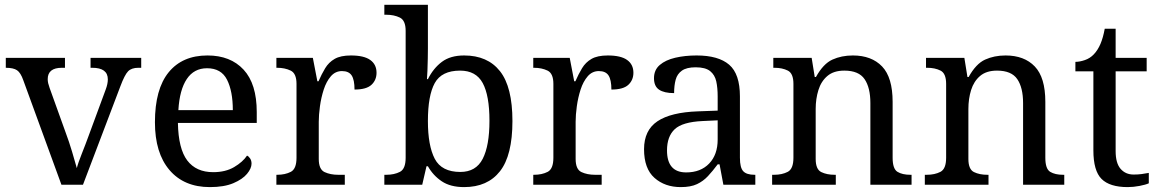

<svg xmlns="http://www.w3.org/2000/svg" viewBox="-20 -762 4781 792"><path d="M76.2 -430.7Q65.4 -461.9 50.3 -472.2Q35.2 -482.4 3.9 -482.4V-523.4H248V-482.4H235.4Q176.8 -482.4 176.8 -435.5Q176.8 -427.7 178.7 -418.9Q180.7 -410.2 184.6 -399.4L251 -214.8Q264.6 -178.7 277.3 -136.2Q290 -93.8 296.9 -68.4Q301.8 -88.9 317.4 -127.9Q333 -167 345.7 -202.1L416 -392.6Q424.8 -416 424.8 -434.6Q424.8 -482.4 360.4 -482.4H353.5V-523.4H562.5V-482.4H550.8Q522.5 -482.4 508.3 -467.8Q494.1 -453.1 476.6 -406.2L322.3 0H233.4Z M845.7 9.8Q739.3 9.8 679.2 -60.5Q619.1 -130.9 619.1 -257.8Q619.1 -394.5 675.8 -463.9Q732.4 -533.2 835.9 -533.2Q930.7 -533.2 984.9 -474.6Q1039.1 -416 1039.1 -299.8V-254.9H713.9Q715.8 -148.4 752.4 -100.1Q789.1 -51.8 859.4 -51.8Q910.2 -51.8 945.8 -72.8Q981.4 -93.8 999 -120.1Q1005.9 -117.2 1011.7 -108.4Q1017.6 -99.6 1017.6 -86.9Q1017.6 -67.4 999 -44.9Q980.5 -22.5 942.4 -6.3Q904.3 9.8 845.7 9.8ZM940.4 -307.6Q940.4 -385.7 916.5 -433.1Q892.6 -480.5 834 -480.5Q780.3 -480.5 750.5 -436Q720.7 -391.6 715.8 -307.6Z M1120.1 0V-41H1123Q1156.2 -41 1179.7 -53.2Q1203.1 -65.4 1203.1 -111.3V-416Q1203.1 -459 1179.2 -470.7Q1155.3 -482.4 1123 -482.4H1120.1V-523.4H1270.5L1289.1 -426.8H1293.9Q1306.6 -456.1 1321.3 -480.5Q1335.9 -504.9 1360.4 -519Q1384.8 -533.2 1427.7 -533.2Q1481.4 -533.2 1507.3 -514.6Q1533.2 -496.1 1533.2 -461.9Q1533.2 -431.6 1512.2 -412.1Q1491.2 -392.6 1442.4 -392.6Q1442.4 -432.6 1430.7 -450.7Q1418.9 -468.8 1390.6 -468.8Q1363.3 -468.8 1344.7 -447.3Q1326.2 -425.8 1315.4 -392.6Q1304.7 -359.4 1299.8 -323.7Q1294.9 -288.1 1294.9 -259.8V-106.4Q1294.9 -63.5 1318.8 -52.2Q1342.8 -41 1375 -41H1402.3V0Z M1894.5 9.8Q1837.9 9.8 1802.2 -14.2Q1766.6 -38.1 1745.1 -76.2H1739.3L1721.7 0H1565.4V-41H1573.2Q1606.4 -41 1629.9 -53.2Q1653.3 -65.4 1653.3 -111.3V-634.8Q1653.3 -677.7 1629.4 -689.5Q1605.5 -701.2 1573.2 -701.2H1565.4V-742.2H1745.1V-562.5Q1745.1 -545.9 1744.6 -520Q1744.1 -494.1 1743.2 -470.2Q1742.2 -446.3 1741.2 -435.5H1745.1Q1767.6 -480.5 1802.7 -506.8Q1837.9 -533.2 1894.5 -533.2Q1991.2 -533.2 2042.5 -468.3Q2093.8 -403.3 2093.8 -262.7Q2093.8 -121.1 2042.5 -55.7Q1991.2 9.8 1894.5 9.8ZM1878.9 -52.7Q1943.4 -52.7 1971.2 -106.9Q1999 -161.1 1999 -263.7Q1999 -368.2 1971.2 -419.4Q1943.4 -470.7 1877.9 -470.7Q1801.8 -470.7 1773.4 -419.4Q1745.1 -368.2 1745.1 -262.7Q1745.1 -161.1 1773.4 -106.9Q1801.8 -52.7 1878.9 -52.7Z M2179.7 0V-41H2182.6Q2215.8 -41 2239.3 -53.2Q2262.7 -65.4 2262.7 -111.3V-416Q2262.7 -459 2238.8 -470.7Q2214.8 -482.4 2182.6 -482.4H2179.7V-523.4H2330.1L2348.6 -426.8H2353.5Q2366.2 -456.1 2380.9 -480.5Q2395.5 -504.9 2419.9 -519Q2444.3 -533.2 2487.3 -533.2Q2541 -533.2 2566.9 -514.6Q2592.8 -496.1 2592.8 -461.9Q2592.8 -431.6 2571.8 -412.1Q2550.8 -392.6 2502 -392.6Q2502 -432.6 2490.2 -450.7Q2478.5 -468.8 2450.2 -468.8Q2422.9 -468.8 2404.3 -447.3Q2385.7 -425.8 2375 -392.6Q2364.3 -359.4 2359.4 -323.7Q2354.5 -288.1 2354.5 -259.8V-106.4Q2354.5 -63.5 2378.4 -52.2Q2402.3 -41 2434.6 -41H2461.9V0Z M2788.1 9.8Q2722.7 9.8 2679.7 -28.3Q2636.7 -66.4 2636.7 -146.5Q2636.7 -224.6 2691.9 -261.7Q2747.1 -298.8 2859.4 -302.7L2940.4 -305.7V-364.3Q2940.4 -399.4 2934.6 -426.3Q2928.7 -453.1 2909.2 -468.8Q2889.6 -484.4 2849.6 -484.4Q2812.5 -484.4 2793 -470.7Q2773.4 -457 2767.1 -433.1Q2760.7 -409.2 2760.7 -377.9Q2719.7 -377.9 2698.7 -392.1Q2677.7 -406.2 2677.7 -439.5Q2677.7 -473.6 2701.7 -494.1Q2725.6 -514.6 2765.6 -523.9Q2805.7 -533.2 2853.5 -533.2Q2943.4 -533.2 2987.8 -495.1Q3032.2 -457 3032.2 -364.3V-111.3Q3032.2 -70.3 3045.9 -55.7Q3059.6 -41 3092.8 -41H3095.7V0H2963.9L2948.2 -84H2940.4Q2919.9 -56.6 2900.4 -35.6Q2880.9 -14.6 2855 -2.4Q2829.1 9.8 2788.1 9.8ZM2810.5 -50.8Q2870.1 -50.8 2905.3 -87.4Q2940.4 -124 2940.4 -186.5V-265.6L2877.9 -262.7Q2794.9 -258.8 2763.2 -229Q2731.4 -199.2 2731.4 -141.6Q2731.4 -50.8 2810.5 -50.8Z M3165 0V-41H3172.9Q3206.1 -41 3229.5 -53.2Q3252.9 -65.4 3252.9 -111.3V-416Q3252.9 -459 3230 -470.7Q3207 -482.4 3174.8 -482.4H3169.9V-523.4H3328.1L3340.8 -444.3H3345.7Q3376 -499 3413.6 -516.1Q3451.2 -533.2 3498 -533.2Q3575.2 -533.2 3618.7 -487.8Q3662.1 -442.4 3662.1 -341.8V-111.3Q3662.1 -65.4 3682.1 -53.2Q3702.1 -41 3735.4 -41H3740.2V0H3570.3V-336.9Q3570.3 -400.4 3546.4 -435.5Q3522.5 -470.7 3462.9 -470.7Q3418.9 -470.7 3393.1 -448.7Q3367.2 -426.8 3356 -390.6Q3344.7 -354.5 3344.7 -312.5V-106.4Q3344.7 -63.5 3367.7 -52.2Q3390.6 -41 3422.9 -41H3427.7V0Z M3794.9 0V-41H3802.7Q3835.9 -41 3859.4 -53.2Q3882.8 -65.4 3882.8 -111.3V-416Q3882.8 -459 3859.9 -470.7Q3836.9 -482.4 3804.7 -482.4H3799.8V-523.4H3958L3970.7 -444.3H3975.6Q4005.9 -499 4043.5 -516.1Q4081.1 -533.2 4127.9 -533.2Q4205.1 -533.2 4248.5 -487.8Q4292 -442.4 4292 -341.8V-111.3Q4292 -65.4 4312 -53.2Q4332 -41 4365.2 -41H4370.1V0H4200.2V-336.9Q4200.2 -400.4 4176.3 -435.5Q4152.3 -470.7 4092.8 -470.7Q4048.8 -470.7 4022.9 -448.7Q3997.1 -426.8 3985.8 -390.6Q3974.6 -354.5 3974.6 -312.5V-106.4Q3974.6 -63.5 3997.6 -52.2Q4020.5 -41 4052.7 -41H4057.6V0Z M4631.8 9.8Q4557.6 9.8 4523.9 -23.9Q4490.2 -57.6 4490.2 -141.6V-467.8H4416V-506.8Q4433.6 -506.8 4455.1 -514.2Q4476.6 -521.5 4492.2 -538.1Q4508.8 -555.7 4519.5 -581.1Q4530.3 -606.4 4537.1 -643.6H4582V-523.4H4710V-467.8H4582V-138.7Q4582 -88.9 4602.5 -65.4Q4623 -42 4656.2 -42Q4673.8 -42 4688.5 -43.9Q4703.1 -45.9 4718.8 -48.8V-5.9Q4706.1 0 4680.7 4.9Q4655.3 9.8 4631.8 9.8Z"/></svg>

Font: Noto Serif Todhri
Style: Regular
Weight: 400
Designer: Mikhail Merkuryev
Version: Version 1.000; ttfautohint (v1.8.4.7-5d5b)